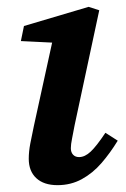

<svg xmlns="http://www.w3.org/2000/svg" viewBox="-20 -527 369 561"><path d="M64 -63Q64 -84 68.5 -107.5Q73 -131 79 -159L139 -433L163 -401L41 -407L50 -451L239 -507L270 -497L198 -161Q194 -139 190.5 -122Q187 -105 187 -94Q187 -82 193.5 -75Q200 -68 211 -68Q228 -68 245 -84Q262 -100 288 -139L324 -116Q302 -80 276.5 -50.5Q251 -21 219 -3.5Q187 14 148 14Q108 14 86 -6.5Q64 -27 64 -63Z"/></svg>

Font: Source Serif 4 SemiBold
Style: Italic
Weight: 600
Italic angle: -12°
Designer: Frank Grießhammer
Foundry: Adobe Systems Incorporated
Version: Version 4.004;hotconv 1.0.116;makeotfexe 2.5.65601